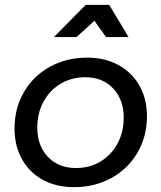

<svg xmlns="http://www.w3.org/2000/svg" viewBox="-20 -770 667 793"><path d="M511 -617H418L370 -684L296 -617H203L334 -750H431ZM587 -291Q587 -206 547.5 -139Q508 -72 439.5 -34.5Q371 3 286 3Q212 3 156.5 -27.5Q101 -58 70.5 -113Q40 -168 40 -239Q40 -323 79 -390Q118 -457 186.5 -494.5Q255 -532 340 -532Q413 -532 469 -501.5Q525 -471 556 -416Q587 -361 587 -291ZM134 -243Q134 -168 178 -122Q222 -76 294 -76Q350 -76 394.5 -102.5Q439 -129 465 -176.5Q491 -224 491 -284Q491 -358 447.5 -404.5Q404 -451 332 -451Q276 -451 231 -424.5Q186 -398 160 -350.5Q134 -303 134 -243Z"/></svg>

Font: TypoPRO Montserrat
Style: Italic
Weight: 400
Italic angle: -11.3°
Designer: Julieta Ulanovsky
Foundry: Julieta Ulanovsky
Version: Version 6.001